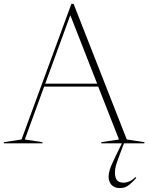

<svg xmlns="http://www.w3.org/2000/svg" viewBox="-28 -745 770 998"><path d="M595.5 55.5Q579 99 574.2 116.8Q569.5 134.5 569.5 152Q569.5 180 580.5 192.2Q591.5 204.5 614 204.5Q629 204.5 644 198.2Q659 192 676 175.5L680.5 180Q659 203.5 644.8 214.8Q630.5 226 619.2 229.2Q608 232.5 594.5 232.5Q567 232.5 551.8 216.2Q536.5 200 536.5 172Q536.5 157.5 542.8 136.8Q549 116 574 64.5L605.5 0H498.5V-6L590.5 -20L482.5 -295H201.5L101 -20L192.5 -6V0H-8V-6L84 -20L343 -725H354.5L631 -20L722.5 -6V0H616.5ZM207 -310H477L337.5 -666Z"/></svg>

Font: Newsreader Display ExtraLight
Style: Regular
Weight: 275
Designer: Hugues Gentile
Foundry: Production Type
Version: Version 1.001